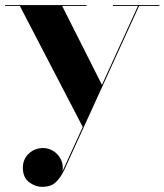

<svg xmlns="http://www.w3.org/2000/svg" viewBox="-21 -480 651 760"><path d="M321.5 -456.5H225L382.5 -144L525 -456.5H426V-460H610V-456.5H529.5L232.5 194.5Q219 223 199.8 241.2Q180.5 259.5 146.5 259.5Q118 259.5 93.8 240.8Q69.5 222 69.5 184Q69.5 150 93 128Q116.5 106 150 106Q171.5 106 190.5 118Q209.5 130 220 151Q230.5 172 226.5 197.5L306.5 22.5L57.5 -456.5H-1V-460H321.5Z"/></svg>

Font: Bodoni* 48pt
Style: Bold
Weight: 700
Version: Version 2.3